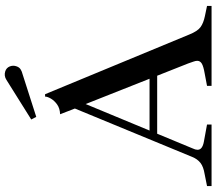

<svg xmlns="http://www.w3.org/2000/svg" viewBox="-71 -836 907 805"><g transform="rotate(-90 382.5 -433.5)"><path d="M5 0V-19L55 -29Q86 -34 102 -46.5Q118 -59 127 -81L330 -573L306 -635Q331 -636 347 -647.5Q363 -659 371.5 -673.5Q380 -688 380 -698H390L640 -94Q654 -59 671 -46.5Q688 -34 717 -28L760 -19V0H425V-19L478 -29Q507 -34 518.5 -41Q530 -48 530 -60Q530 -67 526.5 -76.5Q523 -86 519 -98L338 -555H360L163 -80Q160 -74 158.5 -68.5Q157 -63 157 -59Q157 -48 166 -41.5Q175 -35 192 -32L263 -19V0ZM224 -228 219 -260H509V-228ZM295 -735 284 -756 450 -860Q467 -871 486 -865Q501 -860 506.5 -846Q512 -832 507 -818Q503 -806 494 -800.5Q485 -795 476 -793Z"/></g></svg>

Font: Ibarra Real Nova Medium
Style: Regular
Weight: 500
Designer: Jose Maria Ribagorda & Octavio Pardo
Foundry: Jose Maria Ribagorda
Version: Version 2.000